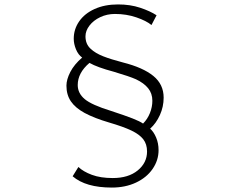

<svg xmlns="http://www.w3.org/2000/svg" viewBox="-20 -791 1040 867"><path d="M499 -728Q463 -728 432.5 -713.5Q402 -699 384 -675.5Q366 -652 366 -627Q366 -592 389 -571Q410 -551 445.5 -537Q481 -523 535 -509Q626 -486 672.5 -448Q719 -410 719 -350Q719 -309 702 -271.5Q685 -234 658 -210Q674 -196 685 -170Q696 -144 696 -113Q696 -67 669 -28Q642 11 594 33.5Q546 56 485 56Q367 56 308 5L334 -37Q356 -16 395 -1.5Q434 13 489 13Q560 13 602 -21.5Q644 -56 644 -107Q644 -140 627 -162Q610 -184 573.5 -201.5Q537 -219 472 -238Q407 -257 362 -281Q320 -304 300 -333.5Q280 -363 280 -404Q280 -432 297.5 -466Q315 -500 351 -531Q333 -544 323 -568.5Q313 -593 313 -616Q313 -659 337.5 -694.5Q362 -730 407.5 -750.5Q453 -771 513 -771Q568 -771 613 -756Q658 -741 687 -722L664 -678Q641 -697 596 -712.5Q551 -728 499 -728ZM482 -290Q546 -269 579 -256Q612 -243 626 -233Q646 -253 657 -280.5Q668 -308 668 -336Q668 -369 649 -392.5Q630 -416 594 -433Q565 -446 494 -467Q419 -487 384 -507Q331 -462 331 -407Q331 -370 362.5 -343.5Q394 -317 482 -290Z"/></svg>

Font: Merged Yaku Han JP Light
Style: Regular
Weight: 300
Designer: Ryoko NISHIZUKA 西塚涼子 (kana, bopomofo & ideographs); Paul D. Hunt (Latin, Greek & Cyrillic); Sandoll Communications 산돌커뮤니
Foundry: Adobe
Version: Version 2.004